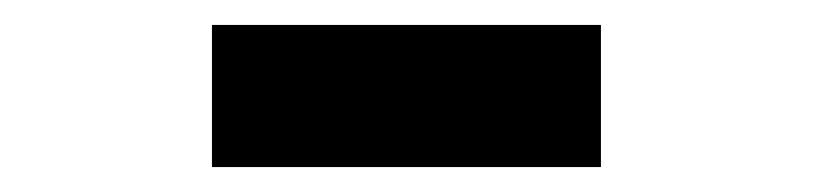

<svg xmlns="http://www.w3.org/2000/svg" viewBox="-20 -352 652 154"><path d="M150 -218V-332H462V-218Z"/></svg>

Font: Space Mono
Style: Bold
Weight: 700
Monospace: yes
Designer: Colophon Foundry + Benjamin Critton
Foundry: Colophon Foundry & Benjamin Critton
Version: Version 1.003; ttfautohint (v1.8.4.7-5d5b)